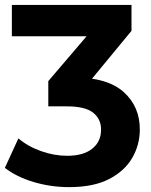

<svg xmlns="http://www.w3.org/2000/svg" viewBox="-38 -558 612 780"><path d="M242.9 202.2Q168.9 202.2 99.1 181.6Q29.3 160.9 -18.2 123.9L36.7 4.2Q76.2 37.6 129.4 56.2Q182.5 74.9 235 74.9Q300.5 74.9 336.5 46.2Q372.6 17.6 372.6 -31.5Q372.6 -75 340 -100.5Q307.4 -125.9 233.9 -125.9H158.2V-228.5L358.9 -463.5L375.1 -410.8H10.2V-537.9H496.2V-432.8L302.9 -198.4L220.1 -243.1H266Q398.2 -243.1 464.1 -184.4Q530 -125.7 530 -31.9Q530 30.3 499.1 83.6Q468.2 136.8 405 169.5Q341.9 202.2 242.9 202.2Z"/></svg>

Font: Montserrat Thin
Style: Regular
Weight: 100
Designer: Julieta Ulanovsky
Foundry: Julieta Ulanovsky
Version: Version 9.000